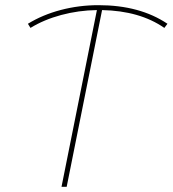

<svg xmlns="http://www.w3.org/2000/svg" viewBox="-20 -723 668 743"><path d="M616 -615Q521 -681 375 -684L238 0H218L355 -684Q284 -683 217 -665Q150 -647 98 -615L88 -631Q145 -666 215.5 -684.5Q286 -703 361 -703Q521 -703 628 -631Z"/></svg>

Font: Montserrat Alternates Thin
Style: Italic
Weight: 250
Italic angle: -11.3°
Designer: Julieta Ulanovsky
Foundry: Julieta Ulanovsky
Version: Version 7.200